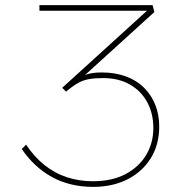

<svg xmlns="http://www.w3.org/2000/svg" viewBox="-20 -720 719 750"><path d="M344 10Q253 10 183 -28.5Q113 -67 65 -138L82 -155Q113 -108 153.5 -75.5Q194 -43 242 -27.5Q290 -12 342 -12Q417 -12 469.5 -39.5Q522 -67 550.5 -114Q579 -161 579 -220Q579 -276 555.5 -320Q532 -364 488 -389.5Q444 -415 382 -415Q351 -415 328 -411Q305 -407 284.5 -395.5Q264 -384 238 -362L223 -377L564 -687L568 -678H134V-700H576L583 -673L278 -396L265 -403Q291 -420 315.5 -428.5Q340 -437 377 -437Q430 -437 472 -421.5Q514 -406 543 -377Q572 -348 587 -309.5Q602 -271 602 -226Q602 -155 569 -102Q536 -49 478 -19.5Q420 10 344 10Z"/></svg>

Font: Lexend Mega Thin
Style: Regular
Weight: 250
Version: Version 1.007